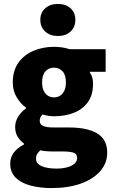

<svg xmlns="http://www.w3.org/2000/svg" viewBox="-20 -748 580 976"><path d="M241 208Q184 208 136 195.5Q88 183 60 155.5Q32 128 32 84Q32 52 50 28Q68 4 102 -14V-18Q83 -32 70 -52.5Q57 -73 57 -103Q57 -130 72.5 -155Q88 -180 112 -197V-201Q86 -219 65.5 -252.5Q45 -286 45 -329Q45 -390 74.5 -430.5Q104 -471 152 -490.5Q200 -510 255 -510Q276 -510 296 -507Q316 -504 333 -498H517V-383H437V-379Q446 -366 449.5 -352.5Q453 -339 453 -322Q453 -265 426.5 -228.5Q400 -192 355 -174.5Q310 -157 255 -157Q242 -157 227.5 -159Q213 -161 196 -166Q189 -158 185.5 -151.5Q182 -145 182 -133Q182 -116 198.5 -108Q215 -100 254 -100H332Q424 -100 474.5 -69.5Q525 -39 525 28Q525 81 490 121.5Q455 162 391.5 185Q328 208 241 208ZM255 -253Q272 -253 285.5 -261.5Q299 -270 307 -287Q315 -304 315 -329Q315 -367 298 -385.5Q281 -404 255 -404Q228 -404 211 -385.5Q194 -367 194 -329Q194 -304 202 -287Q210 -270 223.5 -261.5Q237 -253 255 -253ZM267 109Q297 109 321 102.5Q345 96 358.5 84Q372 72 372 56Q372 34 353.5 28Q335 22 301 22H256Q228 22 212.5 20.5Q197 19 185 16Q174 26 168.5 35.5Q163 45 163 58Q163 84 191.5 96.5Q220 109 267 109ZM274 -565Q235 -565 210 -587.5Q185 -610 185 -647Q185 -684 210 -706Q235 -728 274 -728Q314 -728 338.5 -706Q363 -684 363 -647Q363 -610 338.5 -587.5Q314 -565 274 -565Z"/></svg>

Font: Source Sans 3 ExtraBold
Style: Regular
Weight: 800
Designer: Paul D. Hunt
Foundry: Adobe
Version: Version 3.052;hotconv 1.1.0;makeotfexe 2.6.0